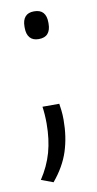

<svg xmlns="http://www.w3.org/2000/svg" viewBox="-73 -489 334 658"><g transform="rotate(-10 94.0 -160.0)"><path d="M125 -127.5Q126.5 -119 128.2 -103.8Q130 -88.5 130 -71Q130 -12 114 37.8Q98 87.5 59 134L17.5 118.5Q45 77 57.8 31.8Q70.5 -13.5 70.5 -68.5Q70.5 -84 69.5 -98.8Q68.5 -113.5 66.5 -127.5ZM94.5 -358Q74 -358 63.8 -370Q53.5 -382 53.5 -404V-409Q53.5 -431 63.8 -442.8Q74 -454.5 94.5 -454.5Q116 -454.5 126.2 -442.8Q136.5 -431 136.5 -409V-404Q136.5 -382 126.2 -370Q116 -358 94.5 -358Z"/></g></svg>

Font: Anek Odia Light
Style: Regular
Weight: 300
Designer: Yesha Goshar & Mahesh Sahu (Odia), Yesha Goshar (Latin)
Foundry: Ek Type
Version: Version 1.003